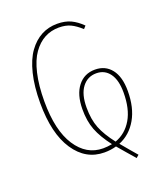

<svg xmlns="http://www.w3.org/2000/svg" viewBox="-143 -789 849 981"><g transform="rotate(-20 282.0 -299.0)"><path d="M504.9 -245.1Q504.9 -154.3 469.5 -92.8Q434.1 -31.2 372.1 -5.9Q383.3 8.3 408.9 38.1Q434.6 67.9 444.8 80.1L430.2 92.8Q417.5 77.6 390.1 46.6Q362.8 15.6 351.1 1Q321.3 9.8 286.1 9.8Q185.5 9.8 124.3 -81.8Q63 -173.3 63 -339.8Q63 -429.7 79.8 -498Q96.7 -566.4 126.7 -607.9Q156.7 -649.4 195.8 -670.2Q234.9 -690.9 282.2 -690.9Q325.2 -690.9 356.2 -676.3Q387.2 -661.6 416 -632.8L402.8 -618.2Q373.5 -645 347.2 -657.5Q320.8 -669.9 284.2 -669.9Q241.2 -669.9 206.1 -651.1Q170.9 -632.3 143.6 -594Q116.2 -555.7 101.1 -491Q85.9 -426.3 85.9 -339.8Q85.9 -182.1 141.4 -97.2Q196.8 -12.2 287.1 -12.2Q310.5 -12.2 335.9 -17.1Q292.5 -73.7 273.4 -122.8Q254.4 -171.9 254.9 -236.8Q255.4 -315.4 290.3 -360.1Q325.2 -404.8 383.8 -404.8Q439.9 -404.8 472.4 -363.5Q504.9 -322.3 504.9 -245.1ZM277.8 -236.8Q277.8 -171.9 296.1 -125.2Q314.5 -78.6 357.9 -22.9Q416 -43.9 449 -100.1Q481.9 -156.2 481.9 -245.1Q481.9 -313 455.6 -348.9Q429.2 -384.8 383.8 -384.8Q335.9 -384.8 306.9 -346.7Q277.8 -308.6 277.8 -236.8Z"/></g></svg>

Font: Fira Sans Compressed Thin
Style: Regular
Weight: 100
Width: 1
Designer: Carrois Corporate & Edenspiekermann AG
Foundry: Carrois Corporate GbR & Edenspiekermann AG
Version: Version 4.203;PS 004.203;hotconv 1.0.88;makeotf.lib2.5.64775